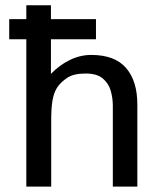

<svg xmlns="http://www.w3.org/2000/svg" viewBox="-20 -692 601 712"><path d="M77.6 0V-546.4H14.2V-621.1H77.6V-672.4H168.9V-621.1H335.9V-546.4H168.9V-418Q199.7 -450.2 238.3 -469.2Q276.9 -488.3 318.4 -488.3Q405.8 -488.3 447.5 -439.9Q489.3 -391.6 489.3 -304.7V0H398.4V-299.8Q398.4 -328.1 390.6 -355.5Q382.8 -382.8 361.1 -401.1Q339.4 -419.4 296.9 -419.4Q252.4 -419.4 228 -402.6Q203.6 -385.7 191.4 -366.7Q178.7 -346.2 174.3 -316.9Q169.9 -287.6 169.9 -256.8V0Z"/></svg>

Font: Shanti
Style: Regular
Weight: 400
Designer: Vernon Adams
Foundry: Vernon Adams
Version: Version 1.100; ttfautohint (v1.8.4)